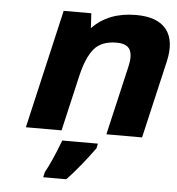

<svg xmlns="http://www.w3.org/2000/svg" viewBox="-54 -607 810 879"><g transform="rotate(5 351.0 -167.5)"><path d="M335 -478Q410 -556 536 -556Q636 -556 676.5 -503.5Q717 -451 694 -354L612 0H448L521 -315Q534 -368 520 -395Q506 -422 458 -422Q389 -422 355 -381.5Q321 -341 301 -255L242 0H78L204 -546H331ZM182 199V198Q212 144 247 52L249 46H413L409 65V67Q346 154 286 218L282 221H177Z"/></g></svg>

Font: Passageway
Style: BdIt
Weight: 700
Foundry: Ascender Corporation
Version: Version 1.11